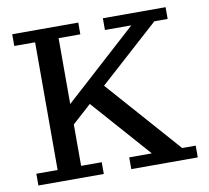

<svg xmlns="http://www.w3.org/2000/svg" viewBox="-76 -767 930 853"><g transform="rotate(-10 388.5 -341.0)"><path d="M210 -220 167 -273 560 -629H441V-682H724V-629H664ZM30 0V-53H126V-629H32V-682H330V-629H232V-53H325V0ZM449 0V-53H551L302 -335L379 -403L688 -53H749V0Z"/></g></svg>

Font: Montagu Slab 24pt
Style: Regular
Weight: 400
Designer: Florian Karsten
Foundry: Florian Karsten
Version: Version 1.000